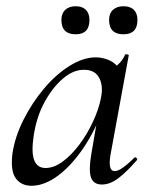

<svg xmlns="http://www.w3.org/2000/svg" viewBox="-20 -583 477 616"><path d="M81 13Q48 13 30.5 -11Q13 -35 20 -91Q28 -144 55 -198Q82 -252 120.5 -298Q159 -344 203 -371.5Q247 -399 287 -399Q306 -399 325 -392Q344 -385 357.5 -369.5Q371 -354 373 -328L325 -357Q339 -359 356 -373.5Q373 -388 381 -407Q383 -410 388.5 -408.5Q394 -407 393 -405L335 -89Q325 -34 348 -34Q359 -34 375.5 -46Q392 -58 411 -77Q414 -80 418 -76Q422 -72 419 -69Q387 -32 360 -11.5Q333 9 307 9Q280 9 272 -13.5Q264 -36 273 -89L297 -229L315 -246Q288 -168 248.5 -109.5Q209 -51 165.5 -19Q122 13 81 13ZM126 -44Q153 -44 181 -64.5Q209 -85 234.5 -119Q260 -153 278.5 -193Q297 -233 304 -269Q312 -309 297.5 -334.5Q283 -360 248 -359Q215 -359 182 -331Q149 -303 123 -255.5Q97 -208 88 -147Q80 -93 90 -68.5Q100 -44 126 -44ZM376 -473Q330 -473 330 -519Q330 -540 342.5 -551.5Q355 -563 376 -563Q398 -563 409.5 -551.5Q421 -540 421 -519Q421 -473 376 -473ZM223 -473Q177 -473 177 -519Q177 -540 189.5 -551.5Q202 -563 223 -563Q244 -563 255.5 -551.5Q267 -540 267 -519Q267 -473 223 -473Z"/></svg>

Font: Cormorant Medium
Style: Italic
Weight: 500
Italic angle: -10°
Designer: Christian Thalmann (Catharsis Fonts)
Foundry: Catharsis Fonts
Version: Version 4.000